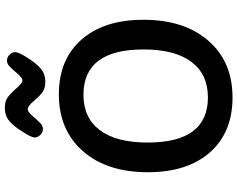

<svg xmlns="http://www.w3.org/2000/svg" viewBox="-114 -860 984 796"><g transform="rotate(-90 378.0 -462.0)"><path d="M437 -766Q412 -766 396 -776.5Q380 -787 356 -815Q336 -839 323 -839Q312 -839 295 -819Q272 -792 262.5 -784Q253 -776 240 -776Q227 -776 216.5 -787Q206 -798 206 -810Q206 -824 229 -859Q252 -897 274.5 -915.5Q297 -934 329 -934Q354 -934 369.5 -924Q385 -914 410 -886Q431 -861 443 -861Q453 -861 471 -882Q494 -909 503.5 -917Q513 -925 526 -925Q539 -925 549.5 -914Q560 -903 560 -891Q560 -877 537 -841Q514 -804 491.5 -785Q469 -766 437 -766ZM372 10Q227 10 144.5 -83.5Q62 -177 62 -341Q62 -511 149.5 -610.5Q237 -710 385 -710Q529 -710 611.5 -616.5Q694 -523 694 -359Q694 -190 607 -90Q520 10 372 10ZM372 -92Q468 -92 519.5 -160.5Q571 -229 571 -359Q571 -608 383 -608Q287 -608 236 -539.5Q185 -471 185 -342Q185 -92 372 -92Z"/></g></svg>

Font: Solway Medium
Style: Regular
Weight: 500
Designer: Mariya V. Pigoulevskaya
Foundry: The Northern Block Ltd.
Version: Version 1.000;hotconv 1.0.109;makeotfexe 2.5.65596